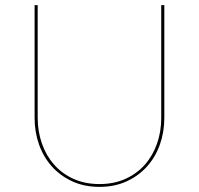

<svg xmlns="http://www.w3.org/2000/svg" viewBox="-20 -720 776 749"><path d="M368 -2Q424.5 -2 469.2 -22.2Q514 -42.5 545 -77.5Q576 -112.5 592.5 -159.5Q609 -206.5 609 -260V-700H621V-260Q621 -204.5 603.5 -155.5Q586 -106.5 553 -70Q520 -33.5 473.2 -12.2Q426.5 9 368 9Q309.5 9 262.8 -12.2Q216 -33.5 183 -70Q150 -106.5 132.5 -155.5Q115 -204.5 115 -260V-700H127V-261Q127 -207.5 143.5 -160.2Q160 -113 191 -77.8Q222 -42.5 266.8 -22.2Q311.5 -2 368 -2Z"/></svg>

Font: Lato Hairline
Style: Regular
Weight: 250
Designer: Lukasz Dziedzic
Foundry: Lukasz Dziedzic
Version: Version 1.104; Western+Polish opensource